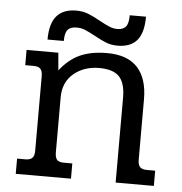

<svg xmlns="http://www.w3.org/2000/svg" viewBox="-49 -695 701 741"><g transform="rotate(5 301.5 -324.0)"><path d="M217 -648Q242 -648 263 -640Q284 -632 312 -616Q334 -604 349.5 -597.5Q365 -591 380 -591Q403 -591 413.5 -603.5Q424 -616 424 -648H487Q487 -585 462 -556Q437 -527 387 -527Q363 -527 343.5 -534.5Q324 -542 297 -557Q271 -571 256.5 -577Q242 -583 224 -583Q201 -583 190 -571Q179 -559 179 -527H116Q116 -589 141.5 -618.5Q167 -648 217 -648ZM39 -59H71Q90 -59 98 -67.5Q106 -76 106 -96V-384Q106 -404 98 -412.5Q90 -421 71 -421H39V-480H162L168 -412Q202 -456 245 -475.5Q288 -495 350 -495Q429 -495 468 -452.5Q507 -410 507 -330V-96Q507 -76 515 -67.5Q523 -59 542 -59H574V0H426V-329Q426 -385 402.5 -410Q379 -435 325 -435Q266 -435 226 -401.5Q186 -368 186 -309V-96Q186 -76 193.5 -67.5Q201 -59 220 -59H253V0H39Z"/></g></svg>

Font: Pridi Light
Style: Regular
Weight: 300
Designer: Katatrad Team
Foundry: CadsonDemak
Version: Version 1.003